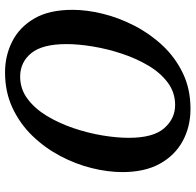

<svg xmlns="http://www.w3.org/2000/svg" viewBox="-27 -738 776 762"><g transform="rotate(-90 361.0 -357.0)"><path d="M310 11Q239 11 182 -20Q125 -51 92 -111Q59 -171 59 -259Q59 -317 75 -381.5Q91 -446 123.5 -507Q156 -568 203.5 -617Q251 -666 314 -695.5Q377 -725 455 -725Q521 -725 577.5 -696.5Q634 -668 668.5 -609Q703 -550 703 -457Q703 -401 687.5 -337.5Q672 -274 640.5 -212.5Q609 -151 562 -100.5Q515 -50 452 -19.5Q389 11 310 11ZM325 -50Q375 -50 414 -79Q453 -108 481.5 -156Q510 -204 529 -261.5Q548 -319 557.5 -376.5Q567 -434 567 -481Q567 -577 531 -621Q495 -665 438 -665Q389 -665 350 -636Q311 -607 282 -559Q253 -511 233.5 -453.5Q214 -396 204.5 -338.5Q195 -281 195 -234Q195 -137 233 -93.5Q271 -50 325 -50Z"/></g></svg>

Font: Noto Serif SemiCondensed SemiBold
Style: Italic
Weight: 600
Width: 4
Italic angle: -12°
Designer: Monotype Design Team
Foundry: Monotype Imaging Inc.
Version: Version 2.014; ttfautohint (v1.8.4.7-5d5b)